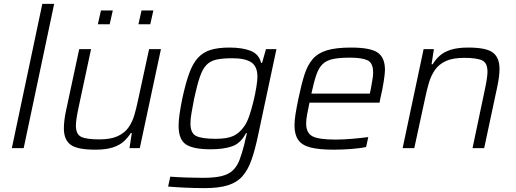

<svg xmlns="http://www.w3.org/2000/svg" viewBox="-20 -763 2660 989"><path d="M41 0 198 -743H259L102 0Z M471 8Q377 8 343 -18Q309 -44 309 -102Q309 -122 312 -146Q315 -170 321 -197L388 -510H449L384 -206Q378 -178 374.5 -155Q371 -132 371 -116Q371 -71 398.5 -58Q426 -45 492 -45Q550 -45 586 -61.5Q622 -78 642 -106.5Q662 -135 672.5 -171.5Q683 -208 691 -247L748 -510H809L700 0H647L659 -78H654Q639 -54 617.5 -34.5Q596 -15 561 -3.5Q526 8 471 8ZM693 -638 709 -709H770L754 -638ZM484 -638 500 -709H561L545 -638Z M1034 206Q985 206 931.5 203.5Q878 201 846 198L857 147Q895 150 942 151.5Q989 153 1026 153Q1085 153 1121.5 144Q1158 135 1179.5 114.5Q1201 94 1213.5 61.5Q1226 29 1238 -18Q1241 -32 1245 -48.5Q1249 -65 1252 -77H1247Q1220 -25 1176 -9.5Q1132 6 1065 6Q976 6 938 -19Q900 -44 900 -115Q900 -141 905 -176Q910 -211 919 -255Q936 -334 954.5 -385Q973 -436 999.5 -465Q1026 -494 1065 -506Q1104 -518 1162 -518Q1229 -518 1271.5 -501Q1314 -484 1325 -439H1330L1350 -510H1404L1310 -69Q1294 8 1275.5 60.5Q1257 113 1228.5 145Q1200 177 1153.5 191.5Q1107 206 1034 206ZM1091 -48Q1151 -48 1182.5 -63Q1214 -78 1237 -111Q1252 -131 1264 -166Q1276 -201 1285.5 -240.5Q1295 -280 1300.5 -314.5Q1306 -349 1306 -368Q1306 -420 1275 -441.5Q1244 -463 1176 -463Q1127 -463 1095 -456Q1063 -449 1043 -428Q1023 -407 1009 -365.5Q995 -324 980 -255Q972 -213 966.5 -181.5Q961 -150 961 -127Q961 -77 990.5 -62.5Q1020 -48 1091 -48Z M1699 8Q1623 8 1579 -3.5Q1535 -15 1516 -42.5Q1497 -70 1497 -117Q1497 -143 1502.5 -177Q1508 -211 1517 -254Q1532 -327 1548 -377.5Q1564 -428 1591 -459Q1618 -490 1664.5 -504Q1711 -518 1788 -518Q1888 -518 1925.5 -492Q1963 -466 1963 -403Q1963 -385 1956.5 -343Q1950 -301 1939 -255L1935 -234H1574Q1567 -200 1562 -173.5Q1557 -147 1557 -127Q1557 -78 1589.5 -61Q1622 -44 1708 -44Q1746 -44 1793.5 -48Q1841 -52 1877 -57L1866 -6Q1836 1 1789 4.5Q1742 8 1699 8ZM1584 -281H1885L1889 -299Q1894 -328 1898 -350Q1902 -372 1902 -389Q1902 -439 1873 -452.5Q1844 -466 1782 -466Q1729 -466 1695.5 -459Q1662 -452 1642 -433Q1622 -414 1609.5 -377.5Q1597 -341 1584 -281Z M2054 0 2162 -510H2215L2203 -432H2209Q2223 -456 2244.5 -475.5Q2266 -495 2301.5 -506.5Q2337 -518 2392 -518Q2485 -518 2519 -492Q2553 -466 2553 -408Q2553 -369 2541 -314L2474 0H2414L2478 -304Q2484 -332 2487.5 -355Q2491 -378 2491 -394Q2491 -439 2463.5 -452Q2436 -465 2371 -465Q2312 -465 2276.5 -448.5Q2241 -432 2221 -403.5Q2201 -375 2190 -338.5Q2179 -302 2171 -263L2114 0Z"/></svg>

Font: Saira Light
Style: Italic
Weight: 300
Italic angle: -12°
Designer: Hector Gatti with collaboration of the Omnibus-Type team
Foundry: Omnibus-Type
Version: Version 1.100; ttfautohint (v1.8.3)